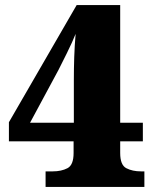

<svg xmlns="http://www.w3.org/2000/svg" viewBox="-20 -734 609 754"><path d="M159 0V-61H187Q221 -61 245 -73.5Q269 -86 269 -133V-179H15V-254L281 -714H452V-252H541V-179H452V-133Q452 -86 476 -73.5Q500 -61 534 -61H547V0ZM98 -252H270V-420Q270 -464 271.5 -509.5Q273 -555 277 -601Q272 -588 262.5 -567Q253 -546 242 -524Q231 -502 222 -484Q213 -466 210 -460Z"/></svg>

Font: Noto Serif Ethiopic Black
Style: Regular
Weight: 900
Designer: Monotype Design Team
Foundry: Monotype Imaging Inc.
Version: Version 2.102; ttfautohint (v1.8.4.7-5d5b)